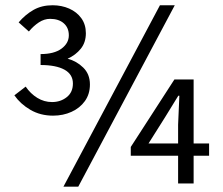

<svg xmlns="http://www.w3.org/2000/svg" viewBox="-20 -688 836 720"><path d="M178.9 -254.3Q131.4 -254.3 93.9 -276.2Q56.5 -298.1 33.9 -330.5L76.3 -363.2Q94.3 -336.7 119.9 -321Q145.5 -305.3 175.1 -305.3Q207.1 -305.3 230.2 -323.6Q253.4 -341.8 253.4 -374.9Q253.4 -409.3 221.6 -426.8Q189.7 -444.2 132.2 -444.2V-485.2Q182.8 -485.2 210.5 -505.5Q238.1 -525.9 238.1 -555.5Q238.1 -583.9 219.2 -600.6Q200.3 -617.3 167.8 -617.3Q146 -617.3 125.7 -604Q105.4 -590.6 88.3 -569.9L49.9 -604.1Q75.4 -633.8 106.1 -651.1Q136.7 -668.3 177.2 -668.3Q211 -668.3 239.5 -655.8Q268 -643.2 285 -619.7Q302 -596.1 302 -563.4Q302 -529 283 -505.3Q264 -481.6 233.6 -467.8Q267 -459.2 292.1 -434.6Q317.2 -410 317.2 -371.3Q317.2 -335.3 298.4 -309Q279.6 -282.8 248.2 -268.6Q216.8 -254.3 178.9 -254.3ZM217.9 12 579.8 -668.3H635.4L273.5 12ZM647.9 0V-220.3L652.6 -329H648.6L598.7 -247.9L536.9 -149.9H764.1V-104H470.4V-136.9L634 -390H706.1V0Z"/></svg>

Font: Source Sans 3 Variable
Style: Regular
Weight: 200
Designer: Paul D. Hunt
Foundry: Adobe Systems Incorporated
Version: Version 3.026